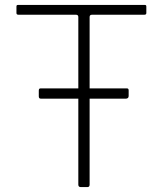

<svg xmlns="http://www.w3.org/2000/svg" viewBox="-20 -762 663 782"><path d="M504 -371Q504 -360 491 -360H148Q142 -360 140 -362.5Q138 -365 138 -370V-393Q138 -402 145 -402H497Q504 -402 504 -394ZM47 -735Q47 -739 48.5 -740.5Q50 -742 54 -742H569Q573 -742 574.5 -740.5Q576 -739 576 -735V-709Q576 -702 568 -702H355Q345 -702 345 -693V-10Q345 0 336 0H309Q299 0 299 -10V-693Q299 -702 289 -702H55Q47 -702 47 -709Z"/></svg>

Font: Libre Franklin Thin Thin
Style: Regular
Weight: 250
Version: Version 3.000